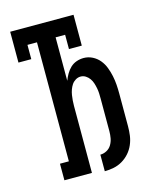

<svg xmlns="http://www.w3.org/2000/svg" viewBox="-112 -812 724 896"><g transform="rotate(-15 250.0 -363.5)"><path d="M282 8V-72Q298 -72 313 -80Q328 -88 336.5 -102.5Q345 -117 348 -133.5Q351 -150 351 -167V-324Q351 -337 350.5 -349.5Q350 -362 347.5 -375Q345 -388 341 -400.5Q337 -413 329.5 -423.5Q322 -434 311 -441Q300 -448 287 -448Q274 -448 262.5 -441Q251 -434 244 -423.5Q237 -413 232.5 -400.5Q228 -388 226 -375Q224 -362 223 -349.5Q222 -337 222 -324V0H89V-80H132V-655H86V-586H24V-735H330V-586H268V-655H222V-445Q228 -461 237 -476.5Q246 -492 258.5 -504Q271 -516 288 -522Q305 -528 323 -528Q345 -528 365 -518Q385 -508 399 -491Q413 -474 421 -453Q429 -432 433.5 -410.5Q438 -389 439.5 -367.5Q441 -346 441 -324V-167Q441 -144 438 -122Q435 -100 426 -79Q417 -58 402 -41Q387 -24 367.5 -12.5Q348 -1 326 3.5Q304 8 282 8Z"/></g></svg>

Font: Iosevka Curly Slab Medium
Style: Regular
Weight: 500
Monospace: yes
Designer: Belleve Invis
Foundry: Belleve Invis
Version: Version 22.1.2; ttfautohint (v1.8.4)